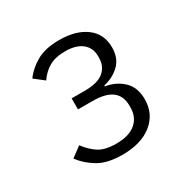

<svg xmlns="http://www.w3.org/2000/svg" viewBox="-99 -792 545 558"><g transform="rotate(-30 173.0 -513.5)"><path d="M157 -539Q202 -539 222 -556Q242 -573 242 -602V-607Q242 -635 222 -651Q202 -667 166 -667Q133 -667 112 -655Q91 -643 76 -621L44 -646Q61 -670 90.5 -687Q120 -704 167 -704Q223 -704 256.5 -679Q290 -654 290 -609Q290 -573 268.5 -552Q247 -531 215 -524V-521Q251 -515 274 -492.5Q297 -470 297 -431Q297 -382 260.5 -352.5Q224 -323 161 -323Q110 -323 79.5 -341.5Q49 -360 31 -385L65 -410Q81 -388 102 -374Q123 -360 161 -360Q204 -360 226.5 -379Q249 -398 249 -431V-437Q249 -469 228 -485.5Q207 -502 162 -502H114V-539Z"/></g></svg>

Font: IBM Plex Sans KR Light
Style: Regular
Weight: 300
Designer: Mike Abbink; Paul van der Laan; Pieter van Rosmalen; Wujin Sim; Chorong Kim; Dohee Lee;
Foundry: Sandoll Inc.
Version: Version 1.001